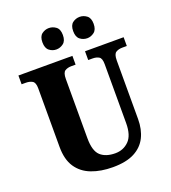

<svg xmlns="http://www.w3.org/2000/svg" viewBox="-164 -1043 1042 1173"><g transform="rotate(-20 357.5 -456.5)"><path d="M368 10Q290 10 230 -13Q170 -36 136.5 -86Q103 -136 103 -218V-599Q103 -637 85.5 -647Q68 -657 44 -657H16V-714H367V-657H339Q315 -657 298 -646.5Q281 -636 281 -595V-210Q281 -127 315 -96Q349 -65 411 -65Q463 -65 499 -100.5Q535 -136 535 -216V-599Q535 -637 518.5 -647Q502 -657 477 -657H449V-714H700V-657H671Q646 -657 629 -646.5Q612 -636 612 -595V-214Q612 -147 587 -96.5Q562 -46 508.5 -18Q455 10 368 10ZM490 -784Q464 -784 443.5 -800Q423 -816 423 -854Q423 -892 443.5 -907.5Q464 -923 490 -923Q514 -923 535 -907.5Q556 -892 556 -854Q556 -816 535 -800Q514 -784 490 -784ZM289 -784Q264 -784 243.5 -800Q223 -816 223 -854Q223 -892 243.5 -907.5Q264 -923 289 -923Q314 -923 335 -907.5Q356 -892 356 -854Q356 -816 335 -800Q314 -784 289 -784Z"/></g></svg>

Font: Noto Serif Armenian SemiCondensed ExtraBold
Style: Regular
Weight: 800
Width: 4
Designer: Monotype Design Team
Foundry: Monotype Imaging Inc.
Version: Version 2.008; ttfautohint (v1.8.4.7-5d5b)